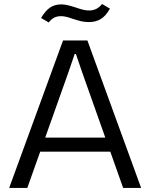

<svg xmlns="http://www.w3.org/2000/svg" viewBox="-20 -929 743 949"><path d="M291.6 -729H412L677.6 0H588.7L386.7 -569.9L355.3 -662H349L317.6 -569.9L114.9 0H25.3ZM181.9 -249H521L533.9 -179.3H169ZM338.4 -836.3Q323.3 -841.9 309.1 -845.5Q294.9 -849.1 281.6 -849.1Q262 -849.1 247.4 -841.6Q232.9 -834.1 220.9 -817.9L182.9 -840.1Q205 -876.9 228 -892.1Q251 -907.3 283.1 -907.3Q298.4 -907.3 315.7 -903.1Q333 -899 352.4 -892.6Q373.4 -885.1 390.4 -880.9Q407.4 -876.6 422.6 -877.3Q440.1 -877.3 456.1 -885.2Q472 -893.1 484.3 -909.3L523.3 -886.3Q503.3 -850.3 478.4 -835.1Q453.6 -819.9 420 -819.9Q398.1 -819.9 380.6 -824.1Q363.1 -828.4 338.4 -836.3Z"/></svg>

Font: Mona Sans VF XLt
Style: Regular
Weight: 200
Designer: Deni Anggara
Foundry: GitHub
Version: Version 2.000;Glyphs 3.2.3 (3260)